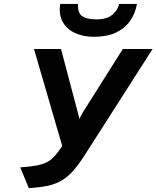

<svg xmlns="http://www.w3.org/2000/svg" viewBox="-20 -951 801 983"><path d="M127.5 12 83.5 -94Q133.4 -97.4 166.1 -103.5Q198.7 -109.5 220.9 -121.2Q243.1 -132.9 260.8 -152.9Q278.5 -172.8 298.5 -203.8L154.1 -700H292.5L378.1 -375.8Q380.6 -367.8 382.6 -359.1Q384.6 -350.4 386.1 -342.6Q389.7 -349.8 394.8 -359Q399.9 -368.2 404.7 -376.6L608.7 -700H761.1L413.7 -156.8Q382.8 -108.3 354.8 -76.8Q326.8 -45.3 295.6 -26.8Q264.4 -8.3 224 0.3Q183.7 8.9 127.5 12ZM460.9 -762.6Q405.4 -762.6 363.3 -782.5Q321.2 -802.4 300.4 -840.1Q279.7 -877.8 288.5 -931H379.7Q376.5 -886.9 399.5 -869.3Q422.5 -851.8 473.1 -851.8Q527.4 -851.8 555.7 -876Q584 -900.2 589.7 -931H681.3Q672.2 -880.7 645.2 -842.8Q618.2 -804.8 572.3 -783.7Q526.4 -762.6 460.9 -762.6Z"/></svg>

Font: Overpass
Style: Italic
Weight: 400
Italic angle: -10°
Designer: Delve Withrington, Dave Bailey, Thomas Jockin
Foundry: Delve Fonts LLC
Version: Version 4.000